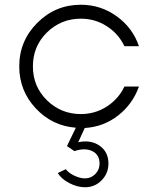

<svg xmlns="http://www.w3.org/2000/svg" viewBox="-20 -530 648 810"><path d="M321.2 -48.8Q381.2 -48.8 430.6 -80.6Q480 -112.5 505 -165H566.2Q540 -91.2 478.8 -43.1Q417.5 5 337.5 10L310 70Q363.8 58.8 400.6 85Q437.5 111.2 437.5 160Q437.5 201.2 408.8 230.6Q380 260 338.8 260Q306.2 260 272.5 242.5Q238.8 225 223.8 200L257.5 183.8Q270 200 293.8 211.2Q317.5 222.5 338.8 222.5Q363.8 222.5 381.9 204.4Q400 186.2 400 160Q400 122.5 369.4 107.5Q338.8 92.5 293.8 107.5L262.5 86.2L300 8.8Q200 1.2 130.6 -73.1Q61.2 -147.5 61.2 -250Q61.2 -357.5 137.5 -433.8Q213.8 -510 321.2 -510Q405 -510 472.5 -461.2Q540 -412.5 566.2 -335H505Q480 -387.5 430.6 -419.4Q381.2 -451.2 321.2 -451.2Q237.5 -451.2 178.1 -393.1Q118.8 -335 118.8 -250Q118.8 -165 178.1 -106.9Q237.5 -48.8 321.2 -48.8Z"/></svg>

Font: Now Light
Style: Regular
Weight: 300
Designer: Alfredo Marco Pradil
Foundry: Alfredo Marco Pradil
Version: Version 1.002;PS 001.002;hotconv 1.0.88;makeotf.lib2.5.64775